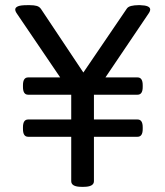

<svg xmlns="http://www.w3.org/2000/svg" viewBox="-20 -722 640 744"><path d="M89 -355Q69 -355 69 -385V-392Q69 -422 89 -422H268L301 -402L334 -422H513Q533 -422 533 -392V-385Q533 -355 513 -355ZM89 -192Q69 -192 69 -222V-229Q69 -259 89 -259H513Q533 -259 533 -229V-222Q533 -192 513 -192ZM296 2Q256 2 256 -20V-359L47 -667Q39 -678 39 -685Q39 -693 49.5 -697.5Q60 -702 85 -702H96Q112 -702 122.5 -699Q133 -696 139 -687L303 -441L471 -688Q476 -696 488.5 -699Q501 -702 516 -702H523Q562 -701 562 -685Q562 -678 554 -667L344 -356V-20Q344 2 304 2Z"/></svg>

Font: Asap
Style: Regular
Weight: 400
Designer: Pablo Cosgaya
Foundry: Omnibus-Type
Version: Version 3.001